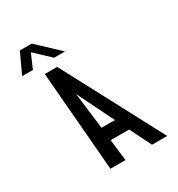

<svg xmlns="http://www.w3.org/2000/svg" viewBox="-199 -986 1033 1115"><g transform="rotate(-30 317.0 -429.0)"><path d="M213.9 0H314.9L298.1 -143H422.1L492.9 0H594.9L241.9 -667H158.9ZM287.9 -232 258.6 -475 377.9 -232ZM152.1 -817 253.1 -722H326.1L181.6 -858H101.6L39.1 -722H111.1Z"/></g></svg>

Font: Din Kursivschrift
Style: LeftEng
Weight: 400
Version: Version 1.089